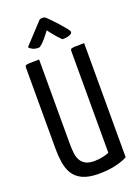

<svg xmlns="http://www.w3.org/2000/svg" viewBox="-170 -984 777 1066"><g transform="rotate(-20 218.5 -450.5)"><path d="M223 10Q163 10 127 -7Q91 -24 73 -53.5Q55 -83 49 -122Q43 -161 43 -204V-683Q43 -692 47 -695Q51 -698 68 -699Q85 -700 127 -700V-202Q127 -172 130 -146.5Q133 -121 143.5 -103Q154 -85 173 -75Q192 -65 223 -65Q250 -65 274 -70.5Q298 -76 311 -82V-683Q311 -692 315 -695Q319 -698 336 -699Q353 -700 393 -700V-26Q375 -14 329 -2Q283 10 223 10ZM288 -761Q288 -761 279.5 -769Q271 -777 260 -790Q249 -803 238.5 -816Q228 -829 222 -838Q222 -838 213.5 -826.5Q205 -815 192 -799.5Q179 -784 166.5 -773Q154 -762 148 -762Q127 -762 113.5 -768.5Q100 -775 92 -785L206 -908Q214 -911 223 -911Q230 -911 236 -908.5Q242 -906 248 -899Q248 -899 263 -884Q278 -869 297 -848Q316 -827 331 -808.5Q346 -790 346 -784Q346 -773 328 -767Q310 -761 288 -761Z"/></g></svg>

Font: Yanone Kaffeesatz
Style: Regular
Weight: 400
Designer: Yanone (Cyrillic: Daniel Pouzeot, Huerta Tipografica, and Cyreal)
Foundry: Yanone
Version: Version 2.003